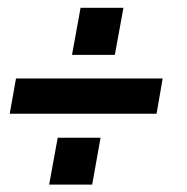

<svg xmlns="http://www.w3.org/2000/svg" viewBox="-20 -530 490 504"><path d="M5.5 -231.5 22 -324H407L391 -231.5ZM109 -45.5 131.5 -168.5H244L222 -45.5ZM169 -386 191.5 -509.5H304L281.5 -386Z"/></svg>

Font: Cabin
Style: Bold Italic
Weight: 700
Width: 4
Italic angle: -10°
Designer: Pablo Impallari
Foundry: Pablo Impallari. http://www.impallari.com Igino Marini. http://www.ikern.com
Version: Version 3.001